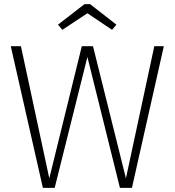

<svg xmlns="http://www.w3.org/2000/svg" viewBox="-20 -907 844 927"><path d="M281 -763 402 -843 521 -763 542 -788 415 -887H388L260 -788ZM771 -684H725L588 -46L429 -684H375L218 -46L81 -684H32L187 0H244L402 -632L559 0H617Z"/></svg>

Font: Fira Sans ExtraLight
Style: Regular
Weight: 200
Designer: bBox Type GmbH & Carrois Corporate GbR & Edenspiekermann AG
Foundry: bBox Type GmbH & Carrois Corporate GbR & Edenspiekermann AG
Version: Version 4.300;PS 004.300;hotconv 1.0.88;makeotf.lib2.5.64775